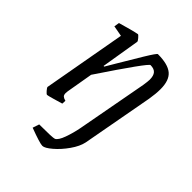

<svg xmlns="http://www.w3.org/2000/svg" viewBox="-185 -552 829 829"><g transform="rotate(45 230.0 -137.5)"><path d="M406 -355Q406 -327 400 -291L340 36Q334 65 310.5 98.5Q287 132 259.5 155.5Q232 179 218 179Q202 179 133 153L143 123Q225 123 235 119Q249 112 261 78.5Q273 45 280 9L340 -315Q344 -341 344 -351Q344 -375 334 -386.5Q324 -398 302 -398Q291 -398 150 -187L129 -65Q128 -60 128 -53Q128 -42 133.5 -37Q139 -32 151 -29L150 -11Q137 -7 109 1Q81 9 77 9Q73 9 63.5 -2Q54 -13 54 -17L122 -397L73 -406L77 -430Q104 -438 130.5 -445Q157 -452 169 -454Q172 -454 181.5 -443Q191 -432 190 -428L161 -252H165L191 -296Q224 -352 255 -403Q286 -454 291 -454Q352 -454 379 -431.5Q406 -409 406 -355Z"/></g></svg>

Font: Grenze Light
Style: Italic
Weight: 300
Italic angle: -10°
Designer: Renata Polastri
Foundry: Omnibus-Type
Version: Version 1.002; ttfautohint (v1.8)